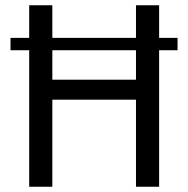

<svg xmlns="http://www.w3.org/2000/svg" viewBox="-20 -710 716 730"><path d="M655 -519V-566H585V-690H497V-566H179V-690H91V-566H20V-519H91V0H179V-331H497V0H585V-519ZM497 -519V-407H179V-519Z"/></svg>

Font: SnT
Style: Regular
Weight: 400
Designer: Natanael Gama
Version: Version 1.001;PS 001.001;hotconv 1.0.70;makeotf.lib2.5.58329